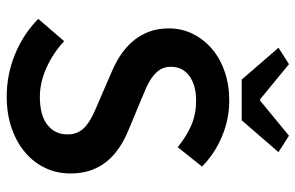

<svg xmlns="http://www.w3.org/2000/svg" viewBox="-178 -710 900 585"><g transform="rotate(90 272.5 -418.0)"><path d="M274 12Q208 12 146.5 -13Q85 -38 38 -84L106 -163Q141 -130 186 -109.5Q231 -89 276 -89Q332 -89 361 -112Q390 -135 390 -173Q390 -193 382.5 -207Q375 -221 361.5 -231.5Q348 -242 329.5 -251Q311 -260 289 -269L199 -308Q175 -318 151.5 -333Q128 -348 109 -369Q90 -390 78.5 -418Q67 -446 67 -482Q67 -521 83.5 -554.5Q100 -588 129 -613Q158 -638 198.5 -652Q239 -666 287 -666Q344 -666 397 -643.5Q450 -621 488 -583L429 -509Q397 -535 363 -550Q329 -565 287 -565Q240 -565 212 -544.5Q184 -524 184 -488Q184 -469 192.5 -455.5Q201 -442 215.5 -431.5Q230 -421 249 -412.5Q268 -404 288 -396L377 -359Q406 -347 430 -331Q454 -315 471.5 -294Q489 -273 499 -245.5Q509 -218 509 -182Q509 -142 493 -107Q477 -72 446.5 -45.5Q416 -19 372.5 -3.5Q329 12 274 12ZM223 -704 126 -816 176 -848 283 -760H287L394 -848L444 -816L347 -704Z"/></g></svg>

Font: Giro Semibold
Style: Regular
Weight: 600
Designer: Paul D. Hunt
Foundry: Adobe Systems Incorporated
Version: Version 1.000;PS 1.0;hotconv 1.0.88;makeotf.lib2.5.647800